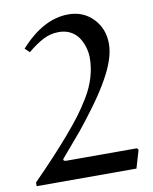

<svg xmlns="http://www.w3.org/2000/svg" viewBox="-81 -769 661 828"><g transform="rotate(-10 250.0 -355.0)"><path d="M472.2 -80.1 449.2 -2H12.2V-18.1Q111.8 -119.1 178.2 -196.8Q212.9 -237.3 236.3 -268.3Q259.8 -299.3 284.4 -340.1Q309.1 -380.9 321.5 -423.1Q334 -465.3 334 -507.8Q334 -528.8 328.1 -550.5Q322.3 -572.3 309.8 -593Q297.4 -613.8 274.4 -627Q251.5 -640.1 221.2 -640.1Q184.1 -640.1 151.6 -623Q119.1 -606 84 -576.2L64 -595.2Q165.5 -708 274.9 -708Q340.3 -708 383.1 -663.6Q425.8 -619.1 425.8 -553.2Q425.8 -489.7 377.9 -404.8Q350.6 -355 306.2 -294.7Q261.7 -234.4 235.6 -203.1Q209.5 -171.9 147 -99.1Q145 -97.2 145 -95.2Q145 -87.9 158.2 -87.9H466.8Z"/></g></svg>

Font: Aref Ruqaa
Style: Regular
Weight: 400
Designer: Abdoulla Aref
Version: Version 0.7